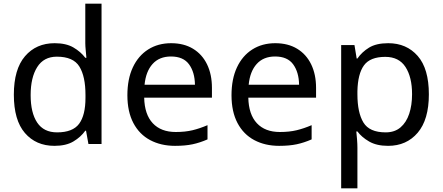

<svg xmlns="http://www.w3.org/2000/svg" viewBox="-20 -780 2398 1040"><path d="M275 10Q175 10 115 -59.5Q55 -129 55 -267Q55 -405 115.5 -475.5Q176 -546 276 -546Q338 -546 377.5 -523Q417 -500 442 -467H448Q447 -480 444.5 -505.5Q442 -531 442 -546V-760H530V0H459L446 -72H442Q418 -38 378 -14Q338 10 275 10ZM289 -63Q374 -63 408.5 -109.5Q443 -156 443 -250V-266Q443 -366 410 -419.5Q377 -473 288 -473Q217 -473 181.5 -416.5Q146 -360 146 -265Q146 -169 181.5 -116Q217 -63 289 -63Z M907 -546Q976 -546 1025.5 -516Q1075 -486 1101.5 -431.5Q1128 -377 1128 -304V-251H761Q763 -160 807.5 -112.5Q852 -65 932 -65Q983 -65 1022.5 -74.5Q1062 -84 1104 -102V-25Q1063 -7 1023 1.5Q983 10 928 10Q852 10 793.5 -21Q735 -52 702.5 -113.5Q670 -175 670 -264Q670 -352 699.5 -415Q729 -478 782.5 -512Q836 -546 907 -546ZM906 -474Q843 -474 806.5 -433.5Q770 -393 763 -321H1036Q1035 -389 1004 -431.5Q973 -474 906 -474Z M1471 -546Q1540 -546 1589.5 -516Q1639 -486 1665.5 -431.5Q1692 -377 1692 -304V-251H1325Q1327 -160 1371.5 -112.5Q1416 -65 1496 -65Q1547 -65 1586.5 -74.5Q1626 -84 1668 -102V-25Q1627 -7 1587 1.5Q1547 10 1492 10Q1416 10 1357.5 -21Q1299 -52 1266.5 -113.5Q1234 -175 1234 -264Q1234 -352 1263.5 -415Q1293 -478 1346.5 -512Q1400 -546 1471 -546ZM1470 -474Q1407 -474 1370.5 -433.5Q1334 -393 1327 -321H1600Q1599 -389 1568 -431.5Q1537 -474 1470 -474Z M2083 -546Q2182 -546 2242.5 -477Q2303 -408 2303 -269Q2303 -132 2242.5 -61Q2182 10 2082 10Q2020 10 1979.5 -13.5Q1939 -37 1916 -68H1910Q1912 -51 1914 -25Q1916 1 1916 20V240H1828V-536H1900L1912 -463H1916Q1940 -498 1979 -522Q2018 -546 2083 -546ZM2067 -472Q1985 -472 1951.5 -426Q1918 -380 1916 -286V-269Q1916 -170 1948.5 -116.5Q1981 -63 2069 -63Q2118 -63 2149.5 -90Q2181 -117 2196.5 -163.5Q2212 -210 2212 -270Q2212 -362 2176.5 -417Q2141 -472 2067 -472Z"/></svg>

Font: Noto Sans NKo
Style: Regular
Weight: 400
Designer: Monotype Design Team
Foundry: Monotype Imaging Inc.
Version: Version 2.003; ttfautohint (v1.8.4.7-5d5b)